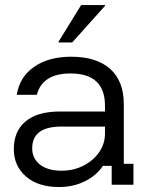

<svg xmlns="http://www.w3.org/2000/svg" viewBox="-20 -736 598 765"><path d="M215 9.2Q131.7 9.2 83.3 -32.9Q35 -75 35 -141.7Q35 -213.3 82.1 -252.5Q129.2 -291.7 218.3 -291.7H398.3V-315Q398.3 -443.3 260.8 -443.3Q149.2 -443.3 126.7 -358.3H46.7Q58.3 -430 116.3 -470Q174.2 -510 263.3 -510Q365 -510 419.2 -461.2Q473.3 -412.5 473.3 -320.8V-83.3H511.7V0H425V-75H390Q364.2 -36.7 318.3 -13.8Q272.5 9.2 215 9.2ZM225 -55.8Q272.5 -55.8 312.1 -75.8Q351.7 -95.8 375 -129.6Q398.3 -163.3 398.3 -204.2V-231.7H224.2Q108.3 -231.7 108.3 -145Q108.3 -104.2 139.6 -80Q170.8 -55.8 225 -55.8ZM213.3 -566.7V-570L303.3 -715.8H398.3V-712.5L267.5 -566.7Z"/></svg>

Font: Funnel Display Light Light
Style: Regular
Weight: 300
Version: Version 1.000